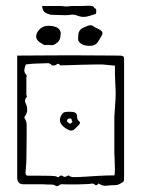

<svg xmlns="http://www.w3.org/2000/svg" viewBox="-20 -643 493 670"><path d="M172 4Q167 1 159.5 1Q152 1 144 1Q140 0 121.5 0Q103 0 84.5 0Q66 0 61 0Q42 0 40 -21V-449Q79 -449 126.5 -449.5Q174 -450 224 -450Q274 -450 319.5 -449.5Q365 -449 399 -449Q404 -449 408.5 -447Q413 -445 413 -440V-23Q413 -19 412.5 -14.5Q412 -10 410 -8Q403 -4 396.5 -0.5Q390 3 383 3Q366 3 352 5Q338 7 324 -3Q317 7 311 1.5Q305 -4 298 -2Q295 -1 281.5 -0.5Q268 0 250.5 0.5Q233 1 218.5 0.5Q204 0 198 0Q191 -1 185.5 4Q180 9 172 4ZM249 -25Q257 -25 278 -26.5Q299 -28 326.5 -29.5Q354 -31 379 -31Q381 -35 381 -52Q381 -69 380 -87Q379 -105 379 -109V-236Q382 -276 383 -295.5Q384 -315 383.5 -327.5Q383 -340 382 -358.5Q381 -377 381 -414Q378 -414 363.5 -415.5Q349 -417 338 -418Q335 -418 313.5 -418Q292 -418 264.5 -417Q237 -416 215.5 -415.5Q194 -415 190 -415Q184 -424 178 -418.5Q172 -413 161 -415Q154 -423 147 -422.5Q140 -422 132 -422Q121 -422 101 -421Q81 -420 70 -418Q66 -408 65 -399.5Q64 -391 70 -384Q72 -383 73 -379Q74 -375 72 -374V-312Q75 -307 73 -304Q63 -294 71 -279Q73 -275 74 -270Q75 -265 75 -260Q75 -249 68 -239Q63 -232 67 -228Q73 -220 73 -205Q73 -194 73 -169.5Q73 -145 72.5 -121Q72 -97 72 -86Q72 -79 71.5 -71Q71 -63 69 -42Q69 -30 76 -30Q88 -30 111 -30Q134 -30 155 -29.5Q176 -29 179 -26Q183 -23 187 -27Q192 -32 196 -30Q200 -28 204 -26Q208 -25 213.5 -28.5Q219 -32 221 -30Q228 -25 235 -25Q242 -25 249 -25ZM241 -193Q231 -183 216.5 -191Q202 -199 195 -208Q189 -216 189 -224Q189 -232 194.5 -241.5Q200 -251 207 -252Q218 -254 233.5 -252.5Q249 -251 249 -236Q249 -225 256 -220Q263 -215 255 -207ZM228 -213 232 -217Q234 -219 232 -220Q230 -221 230 -225Q230 -229 226 -229.5Q222 -230 219 -229Q214 -227 214 -221Q214 -218 216 -217Q218 -215 221.5 -212.5Q225 -210 228 -213ZM293 -483Q262 -483 253 -502Q252 -509 253.5 -523.5Q255 -538 268 -545Q278 -550 288 -553.5Q298 -557 305 -552Q310 -548 317 -545Q324 -542 330 -538Q342 -531 335 -519Q328 -506 320 -494.5Q312 -483 293 -483ZM141 -486Q135 -485 130 -488.5Q125 -492 118 -496Q106 -505 106 -516Q107 -530 119 -541.5Q131 -553 150 -553Q164 -553 175.5 -548.5Q187 -544 191 -533Q193 -528 190.5 -513Q188 -498 174 -490Q165 -484 157.5 -485.5Q150 -487 141 -486ZM271 -584Q263 -584 254 -587Q247 -590 239.5 -591.5Q232 -593 224 -591Q217 -590 206 -590Q195 -590 171 -591Q168 -591 160.5 -591.5Q153 -592 152 -593Q135 -598 131 -606.5Q127 -615 127 -622H194Q207 -621 209 -620.5Q211 -620 213.5 -620.5Q216 -621 229 -622H259Q267 -622 275 -622.5Q283 -623 290 -623Q295 -623 298 -622.5Q301 -622 304 -621Q307 -620 308 -617Q309 -614 313 -613Q316 -613 316 -604Q316 -595 313 -594Q302 -591 292 -587.5Q282 -584 271 -584Z"/></svg>

Font: Sankofa Display
Style: Regular
Weight: 400
Designer: Batsirai Madzonga
Foundry: Batsirai Madzonga
Version: Version 1.000; ttfautohint (v1.8.4.7-5d5b)